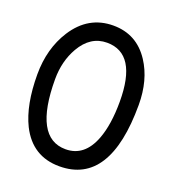

<svg xmlns="http://www.w3.org/2000/svg" viewBox="-140 -865 891 991"><g transform="rotate(20 305.0 -370.0)"><path d="M298.3 19Q149.9 19 81.5 -116.7Q29.8 -221.2 29.8 -388.7Q29.8 -530.3 97.2 -635.7Q176.8 -759.3 313.5 -759.3Q441.9 -759.3 513.7 -649.9Q575.7 -555.2 575.7 -418.9Q575.7 -200.2 506.3 -90.6Q437 19 298.3 19ZM313 -665Q222.2 -665 168.9 -572.8Q124.5 -495.6 124.5 -396.5Q124.5 -235.8 168 -155.3Q211.4 -74.7 298.3 -74.7Q401.9 -74.7 446.8 -192.9Q478 -274.9 478 -400.9Q478 -533.2 436.8 -599.1Q395.5 -665 313 -665Z"/></g></svg>

Font: TUNJUNG BIRU
Style: Regular
Weight: 400
Designer: R.S. Wihananto
Foundry: R.S. Wihananto
Version: Version 2.0.1